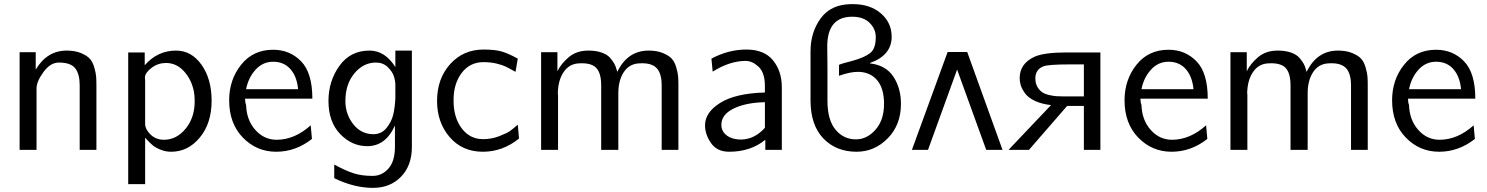

<svg xmlns="http://www.w3.org/2000/svg" viewBox="-20 -726 7201 930"><path d="M75 0V-473H153V-389Q208 -481 303 -481Q343 -481 372 -469Q401 -457 415 -441.5Q429 -426 436.5 -400Q444 -374 445.5 -357Q447 -340 447 -314V0H366V-313Q366 -367 344.5 -395Q323 -423 265 -423Q224 -423 190.5 -377Q157 -331 157 -298V0Z M601 166V-472H681V-410Q743 -481 833 -481Q907 -481 956 -412.5Q1005 -344 1005 -238Q1005 -129 948 -60Q891 9 809 9Q782 9 757.5 -1Q733 -11 720 -22Q707 -33 695 -46L683 -59V166ZM682 -352Q682 -350 682.5 -344Q683 -338 683 -335V-125Q684 -98 710 -73.5Q736 -49 774 -49Q835 -49 879 -102.5Q923 -156 923 -235Q923 -264 919 -284Q907 -342 870.5 -381.5Q834 -421 784 -421Q746 -421 715 -398Q684 -375 682 -352Z M1090 -240Q1090 -340 1148 -412.5Q1206 -485 1303 -485Q1384 -485 1438.5 -429Q1493 -373 1493 -248H1167Q1167 -229 1172 -218Q1174 -145 1216.5 -97Q1259 -49 1320 -49Q1407 -49 1485 -119L1491 -53Q1412 9 1318 9Q1223 9 1156.5 -59.5Q1090 -128 1090 -240ZM1172 -294H1424Q1418 -356 1386.5 -391.5Q1355 -427 1303 -427Q1253 -427 1218 -388.5Q1183 -350 1172 -294Z M1571 -237Q1571 -333 1624 -407Q1677 -481 1770 -481Q1845 -481 1895 -401V-481H1975V-14Q1975 76 1922.5 130Q1870 184 1787 184Q1695 184 1599 137V71Q1652 100 1691.5 113Q1731 126 1785 126Q1830 126 1861.5 90.5Q1893 55 1893 -15V-118Q1848 -18 1759 -18Q1684 -18 1627.5 -77Q1571 -136 1571 -237ZM1653 -237Q1653 -173 1691 -124.5Q1729 -76 1789 -76Q1828 -76 1852.5 -106.5Q1877 -137 1885 -172Q1893 -207 1895 -250V-315Q1895 -335 1887.5 -357.5Q1880 -380 1857.5 -401.5Q1835 -423 1801 -423Q1740 -423 1696.5 -370.5Q1653 -318 1653 -237Z M2097 -237Q2097 -345 2160.5 -415.5Q2224 -486 2322 -486Q2376 -486 2408.5 -477Q2441 -468 2488 -442L2477 -378Q2445 -396 2429.5 -403.5Q2414 -411 2385.5 -418Q2357 -425 2322 -425Q2256 -425 2216.5 -373Q2177 -321 2177 -242Q2176 -159 2215.5 -105.5Q2255 -52 2320 -52Q2361 -52 2398.5 -66.5Q2436 -81 2450.5 -91.5Q2465 -102 2488 -122L2494 -55Q2415 9 2319 9Q2219 9 2158 -62Q2097 -133 2097 -237Z M2601 0V-473H2680V-381Q2698 -418 2735.5 -449.5Q2773 -481 2830 -481Q2867 -481 2894 -471.5Q2921 -462 2934.5 -446.5Q2948 -431 2955.5 -417.5Q2963 -404 2966 -391L2970 -378Q3020 -481 3122 -481Q3162 -481 3191 -469Q3220 -457 3234 -441.5Q3248 -426 3255.5 -400Q3263 -374 3264.5 -357Q3266 -340 3266 -314V-310V0H3185V-313Q3185 -392 3139 -411Q3115 -422 3074 -419Q3027 -416 3001 -376Q2975 -336 2975 -274V0H2892V-313Q2892 -393 2848 -411Q2823 -422 2782 -419Q2736 -416 2709.5 -376Q2683 -336 2682 -274Q2682 -270 2683 -267V0Z M3395 -119Q3395 -182 3469 -228Q3543 -274 3685 -278V-309Q3685 -374 3654.5 -402.5Q3624 -431 3592 -431Q3515 -431 3432 -379L3426 -442Q3508 -486 3595 -486Q3682 -486 3724.5 -433.5Q3767 -381 3767 -303V0H3687V-49Q3616 9 3512 9Q3453 9 3424 -33Q3395 -75 3395 -119ZM3474 -121Q3474 -95 3492 -77Q3510 -59 3539 -53Q3554 -50 3571 -50Q3636 -52 3685 -107V-231Q3592 -229 3533 -200Q3474 -171 3474 -121Z M3906 -240V-477Q3906 -570 3955.5 -637.5Q4005 -705 4103 -706H4111Q4195 -706 4247 -661Q4299 -616 4299 -548Q4299 -458 4194 -421V-419Q4271 -410 4307.5 -354.5Q4344 -299 4344 -223Q4344 -121 4280 -56Q4216 9 4129 9Q4030 9 3968 -55.5Q3906 -120 3906 -240ZM4044 -359V-412Q4056 -418 4108 -431Q4169 -448 4195.5 -469.5Q4222 -491 4222 -546Q4222 -586 4192 -615.5Q4162 -645 4108 -645Q3987 -645 3987 -501L3988 -399V-278V-238Q3988 -145 4027 -98Q4066 -51 4126 -51Q4179 -51 4220.5 -97.5Q4262 -144 4262 -223Q4262 -297 4229.5 -336.5Q4197 -376 4140 -378Q4100 -379 4044 -359Z M4836 0H4757L4616 -389L4475 0H4397L4570 -474H4665Z M4865 0 5071 -217Q5025 -222 4992.5 -237.5Q4960 -253 4945 -274Q4930 -295 4924.5 -312.5Q4919 -330 4919 -347Q4919 -419 4993 -452Q5040 -472 5146 -472H5310V0H5230V-213H5149L4964 0ZM4995 -346Q4995 -322 5005 -305Q5015 -288 5028.5 -279Q5042 -270 5062.5 -265.5Q5083 -261 5097.5 -260Q5112 -259 5131 -259H5230V-414H5158Q5061 -414 5035 -405Q4995 -390 4995 -346Z M5427 -240Q5427 -340 5485 -412.5Q5543 -485 5640 -485Q5721 -485 5775.5 -429Q5830 -373 5830 -248H5504Q5504 -229 5509 -218Q5511 -145 5553.5 -97Q5596 -49 5657 -49Q5744 -49 5822 -119L5828 -53Q5749 9 5655 9Q5560 9 5493.5 -59.5Q5427 -128 5427 -240ZM5509 -294H5761Q5755 -356 5723.5 -391.5Q5692 -427 5640 -427Q5590 -427 5555 -388.5Q5520 -350 5509 -294Z M5940 0V-473H6019V-381Q6037 -418 6074.5 -449.5Q6112 -481 6169 -481Q6206 -481 6233 -471.5Q6260 -462 6273.5 -446.5Q6287 -431 6294.5 -417.5Q6302 -404 6305 -391L6309 -378Q6359 -481 6461 -481Q6501 -481 6530 -469Q6559 -457 6573 -441.5Q6587 -426 6594.5 -400Q6602 -374 6603.5 -357Q6605 -340 6605 -314V-310V0H6524V-313Q6524 -392 6478 -411Q6454 -422 6413 -419Q6366 -416 6340 -376Q6314 -336 6314 -274V0H6231V-313Q6231 -393 6187 -411Q6162 -422 6121 -419Q6075 -416 6048.5 -376Q6022 -336 6021 -274Q6021 -270 6022 -267V0Z M6723 -240Q6723 -340 6781 -412.5Q6839 -485 6936 -485Q7017 -485 7071.5 -429Q7126 -373 7126 -248H6800Q6800 -229 6805 -218Q6807 -145 6849.5 -97Q6892 -49 6953 -49Q7040 -49 7118 -119L7124 -53Q7045 9 6951 9Q6856 9 6789.5 -59.5Q6723 -128 6723 -240ZM6805 -294H7057Q7051 -356 7019.5 -391.5Q6988 -427 6936 -427Q6886 -427 6851 -388.5Q6816 -350 6805 -294Z"/></svg>

Font: Coval
Style: Light
Weight: 300
Foundry: Context Ltd
Version: Version 001.000